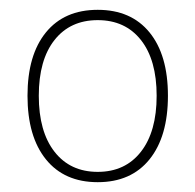

<svg xmlns="http://www.w3.org/2000/svg" viewBox="-20 -728 398 391"><path d="M179 -357Q111 -357 73.5 -403.5Q36 -450 36 -533Q36 -616 73.5 -662Q111 -708 179 -708Q247 -708 284.5 -662Q322 -616 322 -533Q322 -450 284.5 -403.5Q247 -357 179 -357ZM179 -378Q235 -378 267 -419Q299 -460 299 -533Q299 -606 267 -646.5Q235 -687 179 -687Q123 -687 91 -646.5Q59 -606 59 -533Q59 -460 91 -419Q123 -378 179 -378Z"/></svg>

Font: Arima Thin Thin
Style: Regular
Weight: 250
Version: Version 1.100